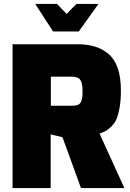

<svg xmlns="http://www.w3.org/2000/svg" viewBox="-20 -957 659 977"><path d="M380.9 -796.9H250L159.2 -937H270L318.8 -886.2L369.1 -937H481ZM346.2 -418.9Q364.7 -418.9 376 -423.3Q387.2 -427.7 392.3 -439.2Q397.5 -450.7 398.7 -462.6Q399.9 -474.6 399.9 -497.1Q399.9 -533.2 388.9 -550Q377.9 -566.9 346.2 -566.9H238.8V-418.9ZM612.8 0H392.1L297.9 -258.8L237.8 -272.9V0H43.9V-731.9H371.1Q422.4 -731.9 461.4 -720.5Q500.5 -709 531.5 -683.1Q562.5 -657.2 578.9 -610.6Q595.2 -564 595.2 -497.1Q595.2 -446.8 588.6 -409.4Q582 -372.1 572.5 -350.6Q563 -329.1 546.4 -313Q529.8 -296.9 518.1 -290.8Q506.3 -284.7 486.8 -276.9Z"/></svg>

Font: Squarion Black
Style: Regular
Weight: 900
Designer: Natanael Gama
Version: Version 1.00;September 12, 2019;FontCreator 11.5.0.2425 64-b